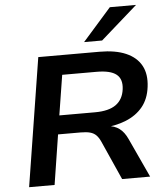

<svg xmlns="http://www.w3.org/2000/svg" viewBox="-61 -997 911 1051"><g transform="rotate(-5 394.0 -471.5)"><path d="M56 0 168 -705H505Q592 -705 649.5 -680Q707 -655 733 -607.5Q759 -560 750 -490Q742 -425 707 -382Q672 -339 614 -315.5Q556 -292 481 -288L485 -297L513 -296Q551 -293 577.5 -273.5Q604 -254 622 -214L721 0H567L471 -215Q461 -237 448 -250Q435 -263 415 -268.5Q395 -274 363 -274H239L196 0ZM255 -377H451Q527 -377 566.5 -405.5Q606 -434 613 -490Q620 -545 587.5 -571Q555 -597 479 -597H290ZM425 -765 582 -943H726L524 -765Z"/></g></svg>

Font: Nunito Sans 10pt SemiExpanded
Style: Bold Italic
Weight: 700
Width: 6
Italic angle: -9°
Designer: Vernon Adams
Foundry: Vernon Adams
Version: Version 3.101;gftools[0.9.27]